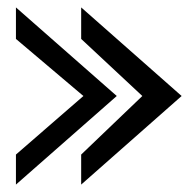

<svg xmlns="http://www.w3.org/2000/svg" viewBox="-20 -541 530 518"><path d="M23 -43 295 -282 23 -521V-436L205 -282L23 -124ZM199 -43 470 -282 199 -521V-436L364 -282L199 -124Z"/></svg>

Font: Charger Sport
Style: DfBdNrw
Weight: 400
Designer: Jasper
Foundry: Cannot Into Space Fonts
Version: Version 1.1